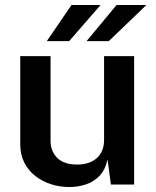

<svg xmlns="http://www.w3.org/2000/svg" viewBox="-20 -743 628 773"><path d="M259 10Q221 10 185.8 -1.2Q150.5 -12.5 122.5 -34.2Q94.5 -56 78 -88Q61.5 -120 61.5 -162.5V-517H183.5V-176.5Q183.5 -134.5 210.2 -107.5Q237 -80.5 291 -80.5Q340 -80.5 369.5 -106.2Q399 -132 399 -180.5V-517H520V0H426.5L413 -101Q403.5 -58.5 379.8 -34.2Q356 -10 324.2 0Q292.5 10 259 10ZM328.5 -577.5 449.5 -723H569.5L418 -577.5ZM168.5 -577.5 268 -723H385L258.5 -577.5Z"/></svg>

Font: Public Sans Thin SemiBold
Style: Regular
Weight: 600
Version: Version 2.001